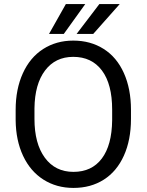

<svg xmlns="http://www.w3.org/2000/svg" viewBox="-20 -922 728 952"><path d="M629.4 -332.5Q629.4 -228 594.2 -150.1Q559.1 -72.3 494.6 -31.2Q430.2 9.8 344.2 9.8Q260.3 9.8 195.3 -31.5Q130.4 -72.8 94.5 -149.2Q58.6 -225.6 57.6 -326.2V-377.4Q57.6 -480 93.3 -558.6Q128.9 -637.2 194.1 -679Q259.3 -720.7 343.3 -720.7Q428.7 -720.7 493.9 -679.4Q559.1 -638.2 594.2 -559.8Q629.4 -481.4 629.4 -377.4ZM536.1 -378.4Q536.1 -504.9 485.4 -572.5Q434.6 -640.1 343.3 -640.1Q254.4 -640.1 203.4 -572.5Q152.3 -504.9 150.9 -384.8V-332.5Q150.9 -210 202.4 -139.9Q253.9 -69.8 344.2 -69.8Q435.1 -69.8 484.9 -136Q534.7 -202.1 536.1 -325.7ZM472.7 -901.9H573.7L442.4 -753.9H359.9ZM306.6 -901.9H402.8L296.4 -753.9H223.1Z"/></svg>

Font: SteelSelectRoboto
Style: Roboto-Regular
Weight: 400
Designer: Google
Version: Version 2.137; 2017